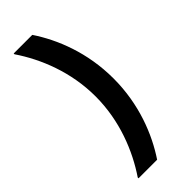

<svg xmlns="http://www.w3.org/2000/svg" viewBox="-260 -685 870 870"><g transform="rotate(-45 175.0 -250.0)"><path d="M166.7 150C230.8 54.2 287.5 -84.2 287.5 -250C287.5 -416.7 230.8 -554.2 166.7 -650H47.5V-645C115.8 -544.2 172.5 -406.7 172.5 -250C172.5 -94.2 115.8 44.2 47.5 145V150Z"/></g></svg>

Font: Familjen Grotesk SemiBold
Style: Regular
Weight: 600
Designer: Anders Wikstroem, Jonas Baeckman, Matilda Gysing, Kristian Moeller
Foundry: Familjen STHLM AB
Version: Version 2.000